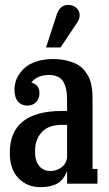

<svg xmlns="http://www.w3.org/2000/svg" viewBox="-20 -750 446 784"><path d="M293.9 -655.8 227.1 -556.2H168L211.9 -690.9Q225.1 -730 258.8 -730Q277.8 -730 291.5 -718Q305.2 -706.1 305.2 -688Q305.2 -671.9 293.9 -655.8ZM357.9 -344.2V-60.1H377.9V0H253.9V-50.8Q239.7 -15.6 213.9 -0.7Q188 14.2 144 14.2Q91.3 14.2 55.7 -22Q20 -58.1 20 -126Q20 -296.9 233.9 -296.9H253.9V-341.8Q253.9 -393.1 237.1 -418.5Q220.2 -443.8 179.2 -443.8Q132.3 -443.8 107.9 -413.1Q141.1 -403.8 141.1 -369.1Q141.1 -346.2 127.2 -332.5Q113.3 -318.8 90.8 -318.8Q68.4 -318.8 53.7 -335.2Q39.1 -351.6 39.1 -384.8Q39.1 -399.9 43.5 -415.8Q47.9 -431.6 59.6 -448.7Q71.3 -465.8 88.4 -478.8Q105.5 -491.7 133.5 -500.2Q161.6 -508.8 196.8 -508.8Q230 -508.8 256.3 -501.7Q282.7 -494.6 299.3 -484.6Q315.9 -474.6 327.9 -458.3Q339.8 -441.9 345.5 -429Q351.1 -416 354 -397Q356.9 -377.9 357.4 -368.4Q357.9 -358.9 357.9 -344.2ZM186 -51.8Q212.4 -51.8 232.4 -67.6Q252.4 -83.5 253.9 -109.9V-240.2H233.9Q177.7 -240.2 150.4 -210.2Q123 -180.2 123 -131.8Q123 -91.8 140.4 -71.8Q157.7 -51.8 186 -51.8Z"/></svg>

Font: Margherita Bold
Style: Regular
Weight: 700
Designer: James Puckett
Foundry: Dunwich Type Founders
Version: Version 1.008;hotconv 1.0.109;makeotfexe 2.5.65596